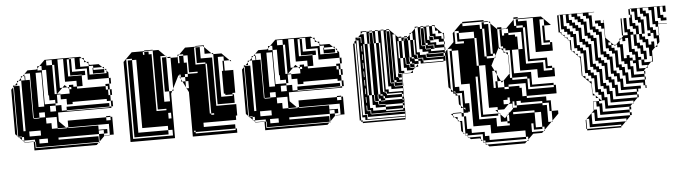

<svg xmlns="http://www.w3.org/2000/svg" viewBox="-45 -691 3831 1075"><g transform="rotate(-5 1870.0 -154.0)"><path d="M64 -396H74L64 -386V-372H50L64 -386ZM280 -396V-468H268V-496H236V-468H268V-396ZM424 -492V-444H472V-456L460 -468H448V-480L436 -492ZM492 -432H496V-420H492ZM172 -240H204V-432H172ZM556 -400H492V-420H556ZM140 -336V-368H136V-336ZM140 -272V-304H136V-272ZM300 -272V-300H280V-272ZM140 -208V-240H136V-208ZM268 -176H208V-144H236V-112H268V-108H320L316 -112H268ZM136 -180H88V-252H136V-240H140V-272H136V-252H88V-324H136V-304H140V-336H136V-324H88V-396H74L88 -410V-420H98L88 -410V-396H136V-368H140V-400H112V-396H108V-420H98L108 -430V-432H110L108 -430V-420H112V-400H140V-432H110L128 -450H178L184 -456V-468H196L184 -456V-444H208V-252H268V-240H300V-208H328V-204H568V-208H328V-228H568V-208H578V-200H278V-150L316 -112H328V-108H496V-84H544V-80H556V-112H328V-150H544V-132H568V-150H544V-156H568V-150H578V-50H556V-48H526L528 -50H556V-80H544V-60H524V-80H496V-60H524V-48H526L496 -18V-12H490L496 -18V-60H268V-48H492V-16H140V-36H208V-60H160V-36H140V-48H136V-60H76V-80H64V-84H44V-366L40 -362V-88L48 -80H64V-64L68 -60H76V-52L78 -50H128V-48H136V-12H490L478 0H128V-48H76V-52L68 -60H64V-64L48 -80H44V-84H40V-88L28 -100V-350L40 -362V-372H50L46 -368H76V-112H88V-180H140V-176H172V-180H140V-208H136ZM568 -396V-410L558 -420H556V-422L546 -432H496V-444H472V-396ZM280 -324V-396H268V-324ZM588 -272H578V-304H568V-324H556V-336H578V-304H588ZM396 -336V-368H332V-496H300V-336H314L282 -304H300V-300H352V-326L342 -336H314L328 -350L342 -336H352V-326L354 -324H364V-336H352V-348H376V-336ZM280 -324H268V-304H280V-302L282 -304H280ZM268 -208V-240H236V-208ZM280 -252H268V-272H236V-300H232V-444H208V-468H196L228 -500H428L436 -492H448V-480L460 -468H472V-456L478 -450H528L546 -432H556V-422L558 -420H568V-410L578 -400V-368H588V-336H578V-368H460V-400H448V-396H428V-400H364V-420H448V-400H460V-432H376V-420H364V-444H376V-432H396V-464H376V-444H364V-468H376V-464H396V-496H364V-492H376V-468H364V-492H352V-396H428V-336H396V-324H556V-304H568V-272H578V-240H588V-208H578V-240H556V-252H364V-240H332V-272H280ZM172 -208V-180H204V-208ZM172 -80V-108H108V-80Z M780 -496V-480H788V-496ZM836 -408V-456H828V-408ZM716 -432H692V-456H716ZM1004 -432H980V-456H1004ZM908 -432H884V-456H908ZM1172 -360V-408H1164V-360ZM1028 -408H1020V-360H1028ZM836 -360V-408H828V-360ZM1228 -400H1220V-408H1228ZM836 -312V-360H828V-312ZM836 -264V-312H828V-264ZM836 -216V-264H828V-216ZM836 -216H828V-168H836ZM884 -168H828V-160H884ZM884 -24H692V-48H884ZM1260 -16V-24H1036V-32H1028V-24H1036V-16ZM1228 -368H1220V-400H1228ZM908 -368H884V-400H908ZM716 -368H692V-400H716ZM1164 -336V-360H1132V-336ZM1004 -336H1020V-352H1076V-360H1020V-352H1004V-336H980V-352H972V-342L975 -336H980V-326L987 -312H1004V-278L1007 -272H1020V-312H1004ZM908 -272V-304H884V-272ZM716 -272H692V-304H716ZM1164 -240V-264H1132V-240ZM1172 -216V-264H1132V-312H1164V-264H1172V-312H1132V-336H1164V-312H1172V-360H1132V-400H1124V-408H1076V-432H1164V-408H1172V-450H1168L1162 -456H1100V-432H1076V-464H1100V-456H1124V-494L1118 -500H1076V-504H1124V-494L1162 -456H1172V-450H1218L1260 -408H1268V-400L1260 -408H1228V-432H1196V-208H1260V-216H1220V-224H1212V-352H1220V-368H1228V-352H1276V-224H1260V-216H1268V-168H1132V-216H1164V-168H1172V-216H1132V-240H1164V-216ZM716 -176H692V-208H716ZM908 -208V-264H884V-272H908V-264H925L918 -250V0H668V-450L718 -500H788V-496H812V-480H828V-456H836V-500H788V-504H836V-500H868L904 -464H908V-460L912 -456H932V-450H968L972 -454V-464H982L972 -454V-416H980V-432H1004V-416H1020V-408H1028V-456H1004V-464H982L1018 -500H1076V-496H1100V-464H1076V-496H1068V-400H1124V-120H1132V-112H1148V-120H1132V-168H1164V-160H1276V-96H1268V-72H1084V-48H1260V-24H1268V0H1018V-250L1007 -272H1004V-278L987 -312H980V-326L975 -336H972V-342L968 -350L932 -278V-264H925L932 -278V-312H908V-304H884V-336H908V-312H932V-360H908V-336H884V-368H908V-360H932V-408H908V-400H884V-432H908V-408H932V-450H918L912 -456H908V-460L904 -464H876V-208ZM908 -112V-144H892V-112ZM716 -80H692V-112H716ZM716 -80V-72H740V-120H716V-112H692V-144H716V-120H740V-168H716V-144H692V-176H716V-168H740V-216H716V-208H692V-240H716V-216H740V-264H716V-240H692V-272H716V-264H740V-312H716V-304H692V-336H716V-312H740V-360H716V-336H692V-368H716V-360H740V-408H716V-400H692V-432H716V-408H740V-456H716V-464H684V-16H908V-48H884V-72H716V-48H692V-80Z M1361 -396H1371L1361 -386V-372H1347L1361 -386ZM1577 -396V-468H1565V-496H1533V-468H1565V-396ZM1721 -492V-444H1769V-456L1757 -468H1745V-480L1733 -492ZM1789 -432H1793V-420H1789ZM1469 -240H1501V-432H1469ZM1853 -400H1789V-420H1853ZM1437 -336V-368H1433V-336ZM1437 -272V-304H1433V-272ZM1597 -272V-300H1577V-272ZM1437 -208V-240H1433V-208ZM1565 -176H1505V-144H1533V-112H1565V-108H1617L1613 -112H1565ZM1433 -180H1385V-252H1433V-240H1437V-272H1433V-252H1385V-324H1433V-304H1437V-336H1433V-324H1385V-396H1371L1385 -410V-420H1395L1385 -410V-396H1433V-368H1437V-400H1409V-396H1405V-420H1395L1405 -430V-432H1407L1405 -430V-420H1409V-400H1437V-432H1407L1425 -450H1475L1481 -456V-468H1493L1481 -456V-444H1505V-252H1565V-240H1597V-208H1625V-204H1865V-208H1625V-228H1865V-208H1875V-200H1575V-150L1613 -112H1625V-108H1793V-84H1841V-80H1853V-112H1625V-150H1841V-132H1865V-150H1841V-156H1865V-150H1875V-50H1853V-48H1823L1825 -50H1853V-80H1841V-60H1821V-80H1793V-60H1821V-48H1823L1793 -18V-12H1787L1793 -18V-60H1565V-48H1789V-16H1437V-36H1505V-60H1457V-36H1437V-48H1433V-60H1373V-80H1361V-84H1341V-366L1337 -362V-88L1345 -80H1361V-64L1365 -60H1373V-52L1375 -50H1425V-48H1433V-12H1787L1775 0H1425V-48H1373V-52L1365 -60H1361V-64L1345 -80H1341V-84H1337V-88L1325 -100V-350L1337 -362V-372H1347L1343 -368H1373V-112H1385V-180H1437V-176H1469V-180H1437V-208H1433ZM1865 -396V-410L1855 -420H1853V-422L1843 -432H1793V-444H1769V-396ZM1577 -324V-396H1565V-324ZM1885 -272H1875V-304H1865V-324H1853V-336H1875V-304H1885ZM1693 -336V-368H1629V-496H1597V-336H1611L1579 -304H1597V-300H1649V-326L1639 -336H1611L1625 -350L1639 -336H1649V-326L1651 -324H1661V-336H1649V-348H1673V-336ZM1577 -324H1565V-304H1577V-302L1579 -304H1577ZM1565 -208V-240H1533V-208ZM1577 -252H1565V-272H1533V-300H1529V-444H1505V-468H1493L1525 -500H1725L1733 -492H1745V-480L1757 -468H1769V-456L1775 -450H1825L1843 -432H1853V-422L1855 -420H1865V-410L1875 -400V-368H1885V-336H1875V-368H1757V-400H1745V-396H1725V-400H1661V-420H1745V-400H1757V-432H1673V-420H1661V-444H1673V-432H1693V-464H1673V-444H1661V-468H1673V-464H1693V-496H1661V-492H1673V-468H1661V-492H1649V-396H1725V-336H1693V-324H1853V-304H1865V-272H1875V-240H1885V-208H1875V-240H1853V-252H1661V-240H1629V-272H1577ZM1469 -208V-180H1501V-208ZM1469 -80V-108H1405V-80Z M2005 -488H2021V-432H2037V-336H2049V-432H2037V-500H2015L2005 -490ZM2469 -440H2465V-450L2459 -456H2437V-472H2421V-494L2415 -500H2405V-504H2421V-494L2459 -456H2469ZM1973 -408V-424H1965V-408ZM2005 -424H2001V-440H2005ZM2385 -444H2389V-440H2385ZM2409 -420H2389V-424H2385V-440H2405V-424H2409ZM2469 -392H2465V-408H2437V-424H2409V-444H2389V-500H2373V-504H2389V-500H2405V-456H2421V-440H2453V-424H2465V-408H2469ZM2361 -396H2373V-392H2361ZM2361 -348H2373V-344H2361ZM2337 -300V-312H2341V-300H2453V-312H2341V-300ZM2265 -300H2277V-296H2265ZM1973 -248V-264H1965V-248ZM1973 -232V-248H1965V-232ZM2193 -252H2197V-248H2193ZM2169 -204H2181V-200H2169ZM1973 -152V-168H1965V-152ZM1973 -136V-152H1965V-136ZM2073 -108H2085V-104H2073ZM2073 -132H2053V-144H2049V-240H2021V-336H2037V-240H2049V-336H2021V-432H2013V-144H2021V-72H2037V-56H2109V-48H2205V-56H2109V-72H2053V-88H2037V-144H2021V-240H2037V-144H2049V-108H2053V-104H2069V-88H2073V-84H2109V-72H2205V-56H2213V-72H2205V-84H2109V-88H2073V-104H2109V-108H2085V-120H2073ZM2069 -456V-468H2053V-456ZM1973 -312V-328H1965V-312ZM2069 -440V-444H2053V-440ZM2005 -376H2001V-392H2005ZM2241 -444V-432H2245V-444ZM2469 -424H2465V-440H2469ZM1973 -392V-408H1965V-392ZM2361 -396H2341V-420H2357V-408H2361ZM1973 -376V-392H1965V-376ZM2409 -372H2389V-376H2361V-392H2405V-376H2409ZM2005 -328H2001V-344H2005ZM1973 -360V-376H1965V-360ZM1973 -344V-360H1965V-344ZM1973 -328V-344H1965V-328ZM2005 -280H2001V-296H2005ZM2265 -324V-336H2261V-324ZM2277 -472H2287L2277 -462V-432H2293V-348H2301V-344H2309V-328H2313V-324H2293V-328H2289V-336H2277V-432H2265V-444H2261V-450H2245V-456H2261V-450H2265L2277 -462ZM1973 -296V-312H1965V-296ZM2261 -312V-324H2245V-312ZM2265 -300H2245V-312H2265ZM2361 -420V-444H2341V-468H2357V-444H2361V-468H2341V-492H2337V-396H2341V-392H2357V-376H2361V-372H2389V-360H2465V-344H2469V-328H2465V-344H2457V-348H2373V-360H2341V-376H2325V-500H2315L2309 -494V-360H2325V-344H2357V-328H2361V-324H2457V-328H2361V-344H2457V-328H2465V-300H2453V-296H2325V-312H2313V-324H2337V-312H2341V-328H2313V-348H2301V-432H2293V-472H2287L2309 -494V-504H2325V-500H2341V-492H2357V-468H2361V-492H2357V-500H2341V-504H2357V-500H2373V-424H2385V-420H2389V-408H2421V-392H2465V-376H2469V-360H2465V-376H2409V-396H2373V-408H2361V-420H2341V-444H2357V-420ZM1973 -280V-296H1965V-280ZM2005 -232H2001V-248H2005ZM2265 -324H2245V-336H2241V-432H2229V-450H2215L2213 -452V-456H2229V-450H2245V-444H2261V-432H2265V-336H2277V-328H2289V-324H2293V-312H2313V-300H2315L2309 -294V-280H2295L2309 -294V-296H2289V-300H2277V-312H2265ZM1973 -264V-280H1965V-264ZM2109 -240V-336H2085V-432H2073V-444H2053V-456H2069V-444H2073V-468H2053V-492H2049V-432H2053V-440H2069V-432H2073V-336H2101V-240ZM1973 -200V-216H1965V-200ZM2005 -184H2001V-200H2005ZM1973 -216V-232H1965V-216ZM2073 -132V-144H2069V-132ZM2169 -204H2149V-228H2165V-216H2169ZM1973 -184V-200H1965V-184ZM2005 -136H2001V-152H2005ZM2213 -184H2169V-200H2213ZM1973 -168V-184H1965V-168ZM2109 -240H2085V-336H2073V-240H2101V-156H2109V-152H2117V-144H2121V-136H2205V-120H2213V-136H2205V-144H2121V-156H2109ZM1973 -120V-136H1965V-120ZM2005 -88H2001V-104H2005ZM1973 -104V-120H1965V-104ZM2073 -108H2053V-132H2069V-120H2073ZM1973 -88V-104H1965V-88ZM1973 -72V-88H1965V-72ZM1973 -56V-72H1965V-56ZM1973 -40V-56H1965V-40ZM1973 -40H1965V-24H1973ZM2213 -24H2005V-40H1989V-60H2005V-56H2021V-40H2025V-36H2213ZM2005 -72V-88H2001V-84H1989V-108H2001V-104H2005V-120H2001V-108H1989V-132H2001V-120H2005V-136H2001V-132H1989V-156H2001V-152H2005V-168H2001V-156H1989V-180H2001V-168H2005V-184H2001V-180H1989V-204H2001V-200H2005V-216H2001V-204H1989V-228H2001V-216H2005V-232H2001V-228H1989V-252H2001V-248H2005V-264H2001V-252H1989V-276H2001V-264H2005V-280H2001V-276H1989V-300H2001V-296H2005V-312H2001V-300H1989V-324H2001V-312H2005V-328H2001V-324H1989V-348H2001V-344H2005V-360H2001V-348H1989V-372H2001V-360H2005V-376H2001V-372H1989V-396H2001V-392H2005V-408H2001V-396H1989V-420H2001V-408H2005V-424H2001V-420H1989V-444H2001V-440H2005V-456H2001V-444H1989V-456H1977V-462L1973 -458V-456H1977V-36H2001V-12H2215V0H2213V-8H1989V-24H1965V-8H1973V0H2213V8H1973V0H1965V-8H1957V-440H1965V-424H1973V-440H1965V-450L1973 -458V-472H1987L1983 -468H2001V-456H2005V-472H1987L2005 -490V-504H2037V-500H2053V-492H2069V-468H2073V-492H2069V-500H2053V-504H2069V-500H2085V-432H2101V-336H2109V-432H2101V-500H2085V-504H2101V-500H2117V-168H2133V-152H2213V-168H2149V-184H2133V-500H2117V-504H2133V-500H2149V-492H2165V-468H2169V-492H2165V-500H2149V-504H2165V-500L2193 -472H2197V-468L2213 -452V-432H2229V-336H2241V-300H2245V-296H2261V-280H2265V-276H2289V-280H2265V-296H2289V-280H2295L2277 -262V-248H2229V-250H2265L2277 -262V-264H2245V-280H2229V-336H2213V-432H2205V-336H2213V-264H2229V-250H2217V-228H2215V-250H2217V-252H2197V-468L2193 -472H2181V-232H2193V-228H2197V-216H2213V-228H2197V-232H2193V-248H2213V-228H2215V-204H2217V-180H2215V-204H2181V-216H2169V-228H2149V-252H2165V-228H2169V-252H2149V-276H2165V-252H2169V-276H2149V-300H2165V-276H2169V-300H2149V-324H2165V-300H2169V-324H2149V-348H2165V-324H2169V-348H2149V-372H2165V-348H2169V-372H2149V-396H2165V-372H2169V-396H2149V-420H2165V-396H2169V-420H2149V-444H2165V-420H2169V-444H2149V-468H2165V-444H2169V-468H2149V-492H2145V-204H2149V-200H2165V-184H2169V-180H2215V-108H2217V-84H2215V-108H2205V-120H2109V-132H2101V-136H2097V-144H2085V-240H2073V-144H2085V-136H2097V-132H2101V-120H2109V-108H2205V-104H2213V-88H2205V-84H2215V-36H2217V-12H2215V-36H2213V-40H2025V-60H2005V-72H2001V-60H1989V-84H2001V-72Z M2684 -496H2696V-484H2684ZM2876 -496H2888V-484H2876ZM2552 -436H2540V-448H2552ZM3032 -436H3020V-448H3032ZM2792 -436H2780V-448H2792ZM2648 -340V-412H2636V-448H2552V-460H2528V-388H2576V-400H2540V-412H2636V-340ZM2504 -340H2492V-352H2504ZM3032 -244H3020V-256H2924V-268H3032ZM2744 -148H2732V-160H2744ZM2840 -4V-16H2828V-28H2818V-4ZM2504 20V0H2480V12L2488 20ZM2768 0H2732V14L2738 20H2744V26L2768 50L2780 38V32H2786L2780 38V68H2792V32H2786L2792 26V20H2816V32H2936V80H2972V32H2936V20H2798L2818 0V-4H2816V-28H2796L2808 -40H2804V-64H2792V-52H2768V-28H2796ZM2732 32H2636V20H2732ZM2648 -4H2636V-28H2648V-16H2684V-64H2648V-52H2636V-76H2648V-64H2684V-112H2648V-100H2636V-124H2648V-112H2684V-160H2648V-148H2636V-172H2648V-160H2684V-208H2648V-172H2636V-196H2624V44H2720V92H2792V80H2780V68H2744V26L2738 20H2732V14L2718 0H2732V-16H2648ZM2972 128H2924V116H2972ZM2552 44H2540V20H2528V0H2540V-28H2528V-40L2518 -50V-100H2504V-112H2492V-124H2480V-138L2468 -150V-350L2480 -362V-364H2482L2480 -362V-138L2492 -126V-148H2528V-124H2552V-112H2588V-160H2504V-148H2492V-172H2504V-160H2540V-208H2504V-196H2492V-220H2504V-208H2540V-256H2504V-244H2492V-268H2504V-256H2540V-304H2504V-292H2492V-316H2504V-304H2540V-352H2504V-364H2482L2518 -400V-450L2568 -500H2576V-484H2672V-460H2684V-304H2696V-292H2739L2718 -250L2733 -220H2744V-198L2763 -160H2778L2768 -150L2763 -160H2744V-198L2733 -220H2720V-124H2780V-112H2804V-124H2780V-160H2778L2816 -198V-302L2802 -316H2792V-326L2778 -340H2768V-350L2744 -302V-292H2739L2744 -302V-316H2732V-352H2696V-400H2720V-352H2732V-400H2696V-448H2720V-400H2732V-448H2696V-460H2684V-484H2720V-448H2732V-486L2722 -496H2696V-500H2576V-508H2696V-500H2718L2722 -496H2732V-486L2768 -450V-350L2778 -340H2792V-352H2780V-412H2804V-424H2828V-412H2864V-400H2876V-328H2900V-424H2828V-448H2792V-450H2768V-460H2792V-450H2818L2864 -496V-508H2888V-500H3018L3068 -450V-448H3032V-484H3008V-340H3056V-352H3020V-364H3056V-352H3068V-304H2936V-292H2924V-316H2936V-304H2972V-352H2936V-340H2924V-364H2936V-352H2972V-400H2936V-388H2924V-412H2936V-400H2972V-448H2936V-436H2924V-448H2912V-460H2876V-484H2936V-448H2972V-496H2888V-500H2868L2864 -496V-460H2876V-448H2912V-244H3008V-196H3056V-208H3020V-220H3056V-208H3068V-160H2936V-148H2924V-160H2912V-172H2828V-196H2936V-160H2972V-208H2840V-196H2828V-220H2818V-200L2816 -198V-172H2828V-160H2912V-100H3056V-112H2924V-124H3056V-112H3068V-64H2900V-136H2804V-124H2864V-112H2876V-64H2900V-52H3008V-28H3032V-4H3020V-16H2984V-28H2864V-40H2840V-28H2828V-40H2818V-28H2840V-16H2984V-4H3008V92H3026L2984 134V140H2978L2984 134V116H2972V80H2936V116H2924V92H2912V140H2978L2968 150H2918L2888 180V188H2880L2888 180V164H2876V128H2648V140H2636V128H2552V116H2540V92H2576V116H2648V128H2684V80H2552V92H2540V68H2552V80H2588V32H2552ZM2552 -436V-412H2540V-436ZM2792 -412H2780V-436H2792ZM2936 -412H2924V-436H2936ZM3032 -412H3020V-436H3032ZM3032 -388H3020V-412H3032ZM2936 -364H2924V-388H2936ZM3032 -388V-364H3020V-388ZM2732 -304H2696V-352H2720V-316H2732ZM2648 -268V-340H2636V-268ZM2504 -316H2492V-340H2504ZM2936 -316H2924V-340H2936ZM2840 -268V-256H2876V-304H2840V-292H2828V-316H2840V-304H2876V-328H2840V-316H2828V-328H2804V-340H2792V-326L2802 -316H2816V-302L2818 -300V-292H2840V-268H2828V-292H2818V-268ZM2936 -292H2924V-268H2936ZM2504 -268V-292H2492V-268ZM2684 -208V-256H2648V-268H2636V-256H2648V-208ZM2840 -220V-208H2876V-256H2840V-244H2828V-268H2818V-244H2840V-220H2828V-244H2818V-220ZM2504 -220V-244H2492V-220ZM3032 -244V-220H3020V-244ZM2504 -172V-196H2492V-172ZM2648 -124H2636V-148H2648ZM2744 -124H2732V-148H2744ZM2936 -148H2924V-124H2936ZM2504 -124H2494L2504 -114ZM2552 -76H2540V-100H2552ZM2648 -76H2636V-100H2648ZM2648 -28H2636V-52H2648ZM2552 -76V-64H2588V-112H2552V-100H2540V-112H2506L2518 -100H2528V-40L2552 -16H2576V-4H2564L2568 0H2540V20H2552V32H2588V-16H2552V-28H2540V-52H2576V-16H2588V-64H2552V-52H2540V-76ZM3032 -4H3020V20H3032ZM2648 -4V20H2636V-4ZM2552 44H2540V68H2552ZM3032 20V32H3068V50L3032 86V92H3026L3032 86V32H3020V20ZM2876 176H2648V164H2636V140H2672V164H2876ZM2528 44V110L2534 116H2540V122L2546 128H2552V134L2558 140H2624V156L2632 164H2636V168L2644 176H2648V180L2656 188H2880L2868 200H2668L2656 188H2648V180L2644 176H2636V168L2632 164H2624V156L2618 150H2568L2558 140H2552V134L2546 128H2540V122L2534 116H2528V110L2518 100V50L2512 44H2504V36L2488 20H2480V12L2468 0H2480V-4H2528V0H2504V36L2512 44Z M3365 -434V-450H3349V-434ZM3573 -354V-418H3557V-434H3541V-482H3517V-466H3525V-418H3541V-402H3557V-354ZM3477 -386V-402H3467V-386ZM3477 -386H3467V-370H3477ZM3589 -434V-354H3621V-370H3605V-450H3589V-466H3573V-498H3557V-450H3573V-434ZM3493 -370H3467V-354H3493ZM3381 -306H3397V-320L3395 -322H3381ZM3509 -210H3493V-178H3509V-130H3567V-114H3573V-98H3567V-114H3493V-162H3477V-194H3461V-210H3445V-290H3429V-306H3423L3445 -328V-338H3455L3445 -328V-306H3461V-226H3477V-242H3493V-226H3509V-210H3525V-242H3509V-258H3493V-338H3477V-322H3461V-338H3455L3467 -350V-354H3461V-450H3467V-434H3477V-450H3493V-386H3509V-370H3525V-354H3541V-386H3525V-402H3509V-450H3517V-466H3509V-498H3517V-482H3525V-498H3517V-500H3717V-466H3701V-498H3685V-450H3701V-434H3717V-418H3685V-434H3669V-498H3653V-418H3669V-402H3717V-400H3667V-386H3669V-370H3667V-386H3653V-402H3637V-482H3621V-498H3589V-482H3605V-466H3621V-386H3637V-370H3653V-338H3667V-300L3653 -286V-274H3641L3653 -286V-322H3637V-354H3621V-338H3605V-354H3573V-338H3589V-322H3605V-290H3621V-306H3637V-274H3641L3621 -254V-210H3617V-226H3605V-274H3589V-306H3573V-322H3557V-354H3541V-306H3557V-290H3573V-258H3589V-210H3573V-194H3611L3589 -172V-162H3579L3589 -172V-178H3557V-210H3541V-162H3579L3567 -150V-146H3573V-130H3567V-146H3525V-194H3509ZM3573 -50H3567V-66H3557V-82H3461V-130H3445V-162H3429V-178H3413V-258H3397V-274H3381V-290H3365V-402H3349V-418H3333V-434H3317V-450H3367V-350L3395 -322H3397V-320L3411 -306H3423L3417 -300L3411 -306H3397V-290H3413V-274H3429V-194H3445V-178H3461V-146H3477V-98H3567V-66H3573ZM3301 -18V-16L3315 -2H3317V-34H3301V-50H3285V-130H3269V-146H3253V-162H3237V-274H3221V-290H3205V-306H3189V-370H3173V-386H3157V-402H3141V-418H3117V-402H3125V-392L3131 -386H3141V-376L3147 -370H3157V-360L3163 -354H3173V-294L3177 -290H3189V-278L3193 -274H3205V-262L3209 -258H3221V-146H3237V-130H3253V-114H3269V-48L3283 -34H3285V-32L3299 -18ZM3477 62H3467V50L3471 46H3333V-2H3315L3317 0H3301V14H3317V62H3467V78H3477V94H3467V78H3301V30H3285V0H3301V-16L3299 -18H3285V-32L3283 -34H3269V-48L3267 -50V-100L3217 -150V-250L3209 -258H3205V-262L3193 -274H3189V-278L3177 -290H3173V-294L3167 -300V-350L3163 -354H3157V-360L3147 -370H3141V-376L3131 -386H3125V-392L3117 -400V-402H3109V-498H3117V-482H3125V-498H3117V-500H3317V-498H3285V-482H3301V-418H3317V-402H3333V-386H3349V-274H3365V-258H3381V-242H3397V-162H3413V-146H3429V-114H3445V-66H3541V-50H3525V-34H3517V-50H3429V-98H3413V-130H3397V-146H3381V-226H3365V-242H3349V-258H3333V-370H3317V-386H3301V-402H3285V-466H3269V-482H3253V-498H3221V-482H3237V-466H3253V-450H3269V-386H3285V-370H3301V-354H3317V-242H3333V-226H3349V-210H3365V-130H3381V-114H3397V-82H3413V-34H3517V-18H3525V-2H3517V-18H3397V-66H3381V-98H3365V-114H3349V-194H3333V-210H3317V-226H3301V-338H3285V-354H3269V-370H3253V-434H3237V-450H3221V-466H3205V-482H3189V-498H3173V-466H3189V-450H3205V-434H3221V-418H3237V-354H3253V-338H3269V-322H3285V-210H3301V-194H3317V-178H3333V-98H3349V-82H3365V-50H3381V-2H3517V0L3493 24V30H3487L3493 24V14H3365V-34H3349V-66H3333V-82H3317V-162H3301V-178H3285V-194H3269V-306H3253V-322H3237V-338H3221V-402H3205V-418H3189V-434H3173V-450H3157V-498H3141V-434H3157V-418H3173V-402H3189V-386H3205V-322H3221V-306H3237V-290H3253V-178H3269V-162H3285V-146H3301V-66H3317V-50H3333V-18H3349V30H3487L3471 46H3477ZM3445 126H3441L3445 122V110H3269V62H3255L3267 50V0H3269V-2H3285V0H3269V46H3285V94H3467V100L3445 122ZM3253 62H3255L3253 64V126H3441L3417 150H3413V142H3237V94H3223L3253 64ZM3125 -466V-482H3117V-466ZM3125 -450V-466H3117V-450ZM3125 -434V-450H3117V-434ZM3477 -418V-434H3467V-418ZM3125 -434H3117V-418H3125ZM3477 -402V-418H3467V-402ZM3669 -354V-370H3667V-354ZM3669 -338H3667V-354H3669ZM3557 -210H3573V-242H3557V-274H3541V-290H3525V-354H3509V-274H3525V-258H3541V-226H3557ZM3621 -194H3611L3617 -200V-210H3621ZM3217 150V100L3221 96V94H3223L3221 96V150H3413V158H3221V150Z"/></g></svg>

Font: Rubik Broken Fax
Style: Regular
Weight: 400
Designer: Hubert and Fischer, NaN
Foundry: Hubert and Fischer, NaN
Version: Version 2.201